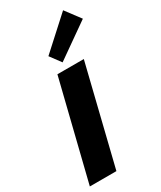

<svg xmlns="http://www.w3.org/2000/svg" viewBox="-285 -1279 1151 1372"><g transform="rotate(-30 290.5 -593.0)"><path d="M442.9 -810.1 244.1 0H24.9L225.1 -810.1ZM488.8 -1186 581.1 -1063 299.8 -865.2 233.9 -954.1Z"/></g></svg>

Font: Sinkin Sans 900 X Black Italic
Style: Regular
Weight: 950
Italic angle: -112°
Designer: Keith Bates
Foundry: K-Type
Version: Sinkin Sans (version 1.0)  by Keith Bates   •   © 2014   www